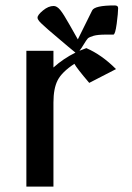

<svg xmlns="http://www.w3.org/2000/svg" viewBox="-20 -687 487 707"><path d="M370.1 -559.6H397.5C402 -559.6 406.1 -572.9 409.7 -599.6C413.2 -626.3 415 -645.5 415 -657.2C415 -663.7 410.8 -667 402.3 -667C352.9 -667 325.2 -660.8 319.3 -648.4L266.6 -542C262.7 -548.5 252.9 -565.8 237.3 -593.8C221.7 -621.7 209.8 -640.6 201.7 -650.4C193.5 -660.2 185.5 -665 177.7 -665C164.7 -665 151.5 -659.5 138.2 -648.4C124.8 -637.4 118.2 -628.6 118.2 -622.1C118.2 -620.1 118.7 -618.2 119.6 -616.2C120.6 -614.3 122.1 -612 124 -609.4C126 -606.8 128.4 -604.2 131.3 -601.6C134.3 -599 138.2 -595.4 143.1 -590.8C147.9 -586.3 152.8 -581.9 157.7 -577.6C162.6 -573.4 169.1 -567.9 177.2 -561C185.4 -554.2 193.2 -547.5 200.7 -541C208.2 -534.5 217.8 -526.4 229.5 -516.6C239.3 -508.8 248.7 -501 257.8 -493.2C228.5 -478.8 201.5 -460.6 176.8 -438.5V-500H77.1V0H176.8V-309.6C176.8 -344.1 182 -371.4 192.4 -391.6C202.8 -411.8 223.3 -432 253.9 -452.1C259.8 -441.1 278 -417.6 308.6 -381.8L407.2 -432.6C372.1 -467.8 335.6 -493.5 297.9 -509.8L272.5 -500C277.7 -506.5 282.6 -513.7 287.1 -521.5C294.9 -534.5 300.5 -542.6 303.7 -545.9C307.6 -549.2 314.6 -552.2 324.7 -555.2C334.8 -558.1 349.9 -559.6 370.1 -559.6Z"/></svg>

Font: TriodPostnaja
Style: Medium
Weight: 500
Version: 20110805; ttfautohint (v0.96) -l 8 -r 50 -G 200 -x 14 -w "G"